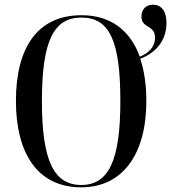

<svg xmlns="http://www.w3.org/2000/svg" viewBox="-20 -790 731 820"><path d="M327 10C505 10 605 -133 605 -358C605 -428 596 -488 579 -539C649 -566 691 -619 691 -693C691 -745 667 -770 633 -770C604 -770 584 -750 584 -720C584 -667 642 -686 642 -629C642 -587 612 -562 577 -548C536 -661 452 -725 328 -725C139 -725 48 -585 48 -359C48 -137 139 10 327 10ZM327 0C209 0 159 -106 159 -358C159 -613 208 -715 328 -715C449 -715 494 -613 494 -358C494 -104 444 0 327 0Z"/></svg>

Font: Noto Serif Display Condensed Medium
Style: Regular
Weight: 500
Width: 3
Designer: Monotype Design Team
Foundry: Monotype Imaging Inc.
Version: Version 2.009